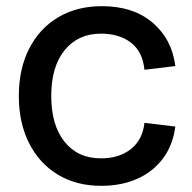

<svg xmlns="http://www.w3.org/2000/svg" viewBox="-20 -593 622 622"><path d="M308 9Q227 9 167 -27.5Q107 -64 74 -129.5Q41 -195 41 -282Q41 -370 74.5 -435.5Q108 -501 168.5 -537Q229 -573 310 -573Q412 -573 474.5 -519.5Q537 -466 548 -379L448 -367Q442 -426 404 -455Q366 -484 307 -484Q233 -484 189.5 -430.5Q146 -377 146 -282Q146 -188 189 -134Q232 -80 307 -80Q366 -80 404 -110Q442 -140 448 -195L548 -183Q540 -122 507.5 -79Q475 -36 424 -13.5Q373 9 308 9Z"/></svg>

Font: BDO Grotesk
Style: Regular
Weight: 400
Designer: Deni Anggara
Foundry: Lokal Container
Version: Version 2.000